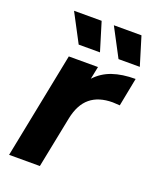

<svg xmlns="http://www.w3.org/2000/svg" viewBox="-140 -833 742 915"><g transform="rotate(20 231.0 -375.5)"><path d="M462 -546 434 -402Q406 -404 398 -404Q327 -404 284.5 -369Q242 -334 227 -260L175 0H19L126 -538H274L261 -474Q296 -512 345.5 -529Q395 -546 462 -546ZM75 -751H215L259 -607H151ZM277 -751H417L461 -607H353Z"/></g></svg>

Font: Idrija
Style: Bold Italic
Weight: 700
Italic angle: -11.3°
Designer: Julieta Ulanovsky
Foundry: Julieta Ulanovsky
Version: Version 7.200